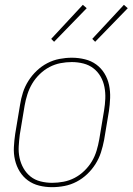

<svg xmlns="http://www.w3.org/2000/svg" viewBox="-20 -767 549 795"><path d="M195 8Q168 8 142 1.5Q116 -5 95.5 -20Q75 -35 61.5 -57Q48 -79 42 -105Q36 -131 37.5 -158.5Q39 -186 43 -213L63 -333Q67 -359 75 -384Q83 -409 97.5 -432Q112 -455 132 -474Q152 -493 176 -505.5Q200 -518 226 -523Q252 -528 278 -528Q305 -528 331.5 -521.5Q358 -515 378.5 -500Q399 -485 412.5 -463Q426 -441 431.5 -415Q437 -389 436 -361.5Q435 -334 431 -307L411 -187Q406 -161 398 -136Q390 -111 375.5 -88Q361 -65 341 -46Q321 -27 297 -14.5Q273 -2 247 3Q221 8 195 8ZM196 -10Q219 -10 243 -14.5Q267 -19 289 -30.5Q311 -42 329.5 -60Q348 -78 360.5 -99Q373 -120 380 -143.5Q387 -167 391 -190L411 -310Q415 -334 416 -358.5Q417 -383 412.5 -406.5Q408 -430 396.5 -450Q385 -470 367 -484Q349 -498 325.5 -504Q302 -510 277 -510Q254 -510 230.5 -505.5Q207 -501 185 -489.5Q163 -478 144.5 -460Q126 -442 113.5 -421Q101 -400 93.5 -376.5Q86 -353 82 -330L62 -210Q59 -186 57.5 -161.5Q56 -137 61 -113.5Q66 -90 77.5 -70Q89 -50 106.5 -36Q124 -22 147.5 -16Q171 -10 196 -10ZM374 -594 362 -606 493 -747 509 -733ZM204 -594 192 -606 323 -747 339 -733Z"/></svg>

Font: Iosevka Term Curly Th Obl
Style: Regular
Weight: 100
Italic angle: -9°
Designer: Belleve Invis
Foundry: Belleve Invis
Version: Version 32.3.0